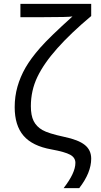

<svg xmlns="http://www.w3.org/2000/svg" viewBox="-20 -780 523 996"><path d="M85.9 -690.9V-759.8H453.1V-696.8Q348.1 -608.9 277.8 -530Q207.5 -451.2 173.8 -380.6Q140.1 -310.1 140.1 -229Q140.1 -181.2 154.5 -152.3Q168.9 -123.5 199.5 -105.7Q230 -87.9 314 -69.8Q386.7 -54.7 419.9 -28.1Q453.1 -1.5 453.1 43Q453.1 115.7 391.1 195.8H310.1Q371.1 117.2 371.1 64.9Q371.1 37.6 344 22.7Q316.9 7.8 247.1 -4.9Q147.9 -22.5 102.1 -75.9Q56.2 -129.4 56.2 -224.1Q56.2 -279.8 70.6 -330.6Q85 -381.3 112.3 -429Q139.6 -476.6 188.7 -532.5Q237.8 -588.4 356 -694.8Q336.4 -690.9 204.1 -690.9Z"/></svg>

Font: WebKoruri
Style: Regular
Weight: 400
Foundry: lindwurm / mohemohe
Version: Version 1.00